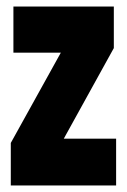

<svg xmlns="http://www.w3.org/2000/svg" viewBox="-20 -567 387 587"><path d="M13 0V-130L166 -406H21V-547H328V-420L175 -143H335V0Z"/></svg>

Font: Georama ExtraCondensed ExtraBold
Style: Regular
Weight: 800
Width: 2
Designer: Jean-Baptiste Levee
Foundry: Production Type
Version: Version 1.000